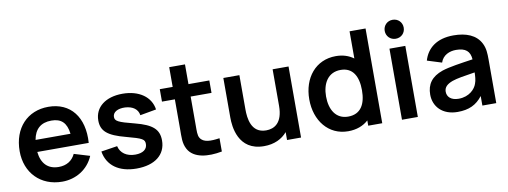

<svg xmlns="http://www.w3.org/2000/svg" viewBox="-62 -1086 3799 1437"><g transform="rotate(-10 1838.0 -367.0)"><path d="M560 -236.5C574 -431 476 -555 308.5 -555C149.5 -555 40 -441 40 -264C40 -100 151.5 15 315.5 15C419.5 15 512.5 -41 554 -139L435 -175C411.5 -125 367.5 -98 308.5 -98C226.5 -98 178.5 -147.5 169 -236.5ZM313.5 -449.5C388 -449.5 427.5 -412 437.5 -327.5H172C186 -407.5 232.5 -449.5 313.5 -449.5Z M880.5 15C1019.5 15 1103.5 -51 1103.5 -159.5C1103.5 -243.5 1056.5 -286 927 -319.5C800.5 -351.5 779.5 -363.5 779.5 -395C779.5 -431 817.5 -453 874 -450.5C932.5 -447 970 -419.5 976.5 -373.5L1099.5 -395.5C1086 -492.5 998 -555 872 -555C743.5 -555 659.5 -490 659.5 -389C659.5 -308 707 -267.5 842.5 -232C964.5 -199.5 980 -190.5 980 -154C980 -114 946.5 -89.5 889 -89.5C823 -89.5 777 -122 765 -175.5L642 -156.5C660 -47.5 747 15 880.5 15Z M1530 -445.5V-540H1371.5V-690H1251.5V-540H1153.5V-445.5H1251.5V-220.5C1251.5 -158.5 1247 -113 1272 -66.5C1314 11 1423 20.5 1530 0V-101C1462.5 -91 1406.5 -90.5 1382.5 -130.5C1369.5 -151 1371.5 -184.5 1371.5 -227.5V-445.5Z M2011 -262.5C2011 -131.5 1946 -98 1884.5 -98C1769.5 -98 1758.5 -213.5 1758.5 -280V-540H1636.5V-238.5C1636.5 -174.5 1650 15.5 1849 15.5C1927 15.5 1986 -13.5 2025.5 -60V0H2132V-540H2011Z M2627.5 -513.5C2591.5 -540 2547 -555 2493 -555C2340 -555 2242 -434 2242 -270C2242 -108 2339 15 2488.5 15C2552.5 15 2604 -5 2642.5 -40V0H2749V-720H2627.5ZM2507 -93C2413 -93 2369.5 -171 2369.5 -270C2369.5 -368 2414 -447 2511 -447C2603 -447 2642.5 -375.5 2642.5 -270C2642.5 -165.5 2604 -93 2507 -93Z M2959 -605C3001 -605 3031.5 -636.5 3031.5 -677C3031.5 -717.5 3001 -749 2959 -749C2918 -749 2887 -717.5 2887 -677C2887 -636.5 2918 -605 2959 -605ZM3019.5 0V-540H2899V0Z M3595 -454.5C3559.5 -526 3483 -555 3387 -555C3260 -555 3185.5 -494.5 3159 -403.5L3269 -369C3287 -424 3338.5 -444.5 3387 -444.5C3460.5 -444.5 3493 -415.5 3497.5 -353.5C3403 -339.5 3319.5 -328 3262.5 -309.5C3177 -280 3139.5 -226.5 3139.5 -148C3139.5 -59 3203 15 3320.5 15C3406.5 15 3464 -12.5 3510 -72.5V0H3615.5V-331.5C3615.5 -378 3614 -416.5 3595 -454.5ZM3484 -170.5C3472 -133 3426.5 -81 3344.5 -81C3287.5 -81 3257.5 -110 3257.5 -149.5C3257.5 -184.5 3281.5 -205 3323 -220.5C3361 -233.5 3410 -241 3496 -254.5C3495.5 -229.5 3494 -195 3484 -170.5Z"/></g></svg>

Font: Hauora
Style: Bold
Weight: 700
Designer: Wayne Shih
Foundry: WCYS
Version: Version 1.001;hotconv 1.0.109;makeotfexe 2.5.65596